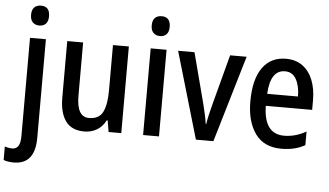

<svg xmlns="http://www.w3.org/2000/svg" viewBox="-90 -849 2044 1192"><g transform="rotate(5 932.0 -252.5)"><path d="M62 -683Q62 -714 77 -729.5Q92 -745 119 -745Q174 -745 174 -683Q174 -652 159 -636.5Q144 -621 119 -621Q93 -621 77.5 -636.5Q62 -652 62 -683ZM35 240Q-2 240 -29 230V146Q-5 154 17 154Q42 154 55 135Q68 116 68 72V-540H167V75Q167 239 35 240Z M684 -540V0H605L593 -71H587Q567 -31 532 -10.5Q497 10 454 10Q375 10 337.5 -41.5Q300 -93 300 -188V-540H399V-207Q399 -76 476 -76Q538 -76 561.5 -122Q585 -168 585 -259V-540Z M871 -745Q926 -745 926 -683Q926 -652 911 -636.5Q896 -621 871 -621Q845 -621 829.5 -636.5Q814 -652 814 -683Q814 -714 829 -729.5Q844 -745 871 -745ZM919 -540V0H820V-540Z M1149 0 991 -540H1093L1175 -227Q1182 -198 1189.5 -165.5Q1197 -133 1201 -103H1205Q1207 -123 1214 -153.5Q1221 -184 1229 -215L1315 -540H1418L1258 0Z M1663 -549Q1724 -549 1766 -518.5Q1808 -488 1830 -433.5Q1852 -379 1852 -308V-247H1563Q1566 -72 1692 -72Q1762 -72 1829 -110V-25Q1796 -7 1760.5 1.5Q1725 10 1682 10Q1573 10 1519 -65.5Q1465 -141 1465 -266Q1465 -403 1516.5 -476Q1568 -549 1663 -549ZM1664 -471Q1573 -471 1565 -322H1757Q1757 -386 1734 -428.5Q1711 -471 1664 -471Z"/></g></svg>

Font: Noto Sans Hebrew Condensed Medium
Style: Regular
Weight: 500
Width: 3
Designer: Monotype Design Team
Foundry: Monotype Imaging Inc.
Version: Version 2.004; ttfautohint (v1.8.4.7-5d5b)